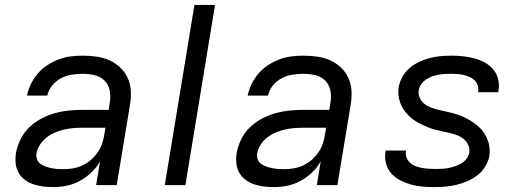

<svg xmlns="http://www.w3.org/2000/svg" viewBox="-20 -755 2140 783"><path d="M197 8Q176 8 155.5 5.5Q135 3 116 -3.5Q97 -10 81 -22Q65 -34 55.5 -51Q46 -68 44 -88.5Q42 -109 45 -130Q50 -158 63 -185.5Q76 -213 98 -234.5Q120 -256 147 -270.5Q174 -285 202.5 -293Q231 -301 259.5 -304Q288 -307 316 -307H423L428 -339Q432 -364 427 -387.5Q422 -411 405.5 -427Q389 -443 365.5 -448.5Q342 -454 317 -454Q295 -454 272.5 -450.5Q250 -447 229 -436Q208 -425 192.5 -406Q177 -387 173 -365H90Q95 -389 106 -412Q117 -435 134 -455Q151 -475 173.5 -489.5Q196 -504 220 -513Q244 -522 268.5 -525Q293 -528 317 -528Q346 -528 374 -524Q402 -520 426.5 -509Q451 -498 470.5 -479.5Q490 -461 501 -436.5Q512 -412 513.5 -384Q515 -356 510 -327L456 0H372L388 -97Q374 -72 352.5 -51.5Q331 -31 305 -17Q279 -3 251.5 2.5Q224 8 197 8ZM238 -65Q258 -65 278 -68.5Q298 -72 316.5 -80.5Q335 -89 351 -103Q367 -117 379 -134.5Q391 -152 397 -171Q403 -190 406 -210L410 -234H315Q297 -234 278.5 -232.5Q260 -231 241 -226.5Q222 -222 204 -214.5Q186 -207 170 -194.5Q154 -182 143 -165Q132 -148 129 -130Q127 -117 131 -105.5Q135 -94 144.5 -87Q154 -80 165.5 -76Q177 -72 189 -69.5Q201 -67 213.5 -66Q226 -65 238 -65Z M652 0 773 -735H857L736 0Z M1097 8Q1076 8 1055.5 5.5Q1035 3 1016 -3.5Q997 -10 981 -22Q965 -34 955.5 -51Q946 -68 944 -88.5Q942 -109 945 -130Q950 -158 963 -185.5Q976 -213 998 -234.5Q1020 -256 1047 -270.5Q1074 -285 1102.5 -293Q1131 -301 1159.5 -304Q1188 -307 1216 -307H1323L1328 -339Q1332 -364 1327 -387.5Q1322 -411 1305.5 -427Q1289 -443 1265.5 -448.5Q1242 -454 1217 -454Q1195 -454 1172.5 -450.5Q1150 -447 1129 -436Q1108 -425 1092.5 -406Q1077 -387 1073 -365H990Q995 -389 1006 -412Q1017 -435 1034 -455Q1051 -475 1073.5 -489.5Q1096 -504 1120 -513Q1144 -522 1168.5 -525Q1193 -528 1217 -528Q1246 -528 1274 -524Q1302 -520 1326.5 -509Q1351 -498 1370.5 -479.5Q1390 -461 1401 -436.5Q1412 -412 1413.5 -384Q1415 -356 1410 -327L1356 0H1272L1288 -97Q1274 -72 1252.5 -51.5Q1231 -31 1205 -17Q1179 -3 1151.5 2.5Q1124 8 1097 8ZM1138 -65Q1158 -65 1178 -68.5Q1198 -72 1216.5 -80.5Q1235 -89 1251 -103Q1267 -117 1279 -134.5Q1291 -152 1297 -171Q1303 -190 1306 -210L1310 -234H1215Q1197 -234 1178.5 -232.5Q1160 -231 1141 -226.5Q1122 -222 1104 -214.5Q1086 -207 1070 -194.5Q1054 -182 1043 -165Q1032 -148 1029 -130Q1027 -117 1031 -105.5Q1035 -94 1044.5 -87Q1054 -80 1065.5 -76Q1077 -72 1089 -69.5Q1101 -67 1113.5 -66Q1126 -65 1138 -65Z M1753 8Q1728 8 1703.5 6Q1679 4 1656 -2.5Q1633 -9 1612.5 -19.5Q1592 -30 1576.5 -47Q1561 -64 1554.5 -87.5Q1548 -111 1552 -135L1553 -141H1636V-139Q1633 -125 1638 -112.5Q1643 -100 1652 -91.5Q1661 -83 1673.5 -78Q1686 -73 1699 -70.5Q1712 -68 1726 -67Q1740 -66 1753 -66Q1767 -66 1780.5 -66.5Q1794 -67 1807.5 -69.5Q1821 -72 1834.5 -76.5Q1848 -81 1861 -88.5Q1874 -96 1882.5 -107.5Q1891 -119 1894 -133Q1896 -149 1889.5 -163.5Q1883 -178 1871 -188Q1859 -198 1844.5 -203.5Q1830 -209 1814.5 -212.5Q1799 -216 1783.5 -219.5Q1768 -223 1752.5 -227Q1737 -231 1722.5 -237Q1708 -243 1694 -250Q1680 -257 1667.5 -266Q1655 -275 1644.5 -285.5Q1634 -296 1625.5 -309Q1617 -322 1612 -336.5Q1607 -351 1605 -367Q1603 -383 1606 -400Q1610 -422 1621.5 -442.5Q1633 -463 1651 -478Q1669 -493 1690.5 -503Q1712 -513 1733.5 -518.5Q1755 -524 1777 -526Q1799 -528 1820 -528Q1845 -528 1868.5 -525.5Q1892 -523 1914.5 -517Q1937 -511 1957 -500Q1977 -489 1991.5 -472Q2006 -455 2011.5 -432Q2017 -409 2013 -385L2012 -379H1929L1930 -382Q1932 -395 1928 -407Q1924 -419 1915.5 -427.5Q1907 -436 1896 -441Q1885 -446 1872.5 -449Q1860 -452 1847 -453Q1834 -454 1821 -454Q1808 -454 1795 -453.5Q1782 -453 1769 -450.5Q1756 -448 1743 -443.5Q1730 -439 1718.5 -431.5Q1707 -424 1698.5 -412.5Q1690 -401 1688 -388Q1685 -371 1691.5 -356.5Q1698 -342 1709.5 -332.5Q1721 -323 1736 -317Q1751 -311 1766.5 -307.5Q1782 -304 1797.5 -300.5Q1813 -297 1828.5 -293Q1844 -289 1858.5 -283Q1873 -277 1886.5 -270Q1900 -263 1912.5 -254Q1925 -245 1936 -234.5Q1947 -224 1955 -211Q1963 -198 1969 -183.5Q1975 -169 1976.5 -153Q1978 -137 1976 -120Q1972 -98 1959.5 -77Q1947 -56 1928 -41Q1909 -26 1887 -16.5Q1865 -7 1842.5 -1.5Q1820 4 1797.5 6Q1775 8 1753 8Z"/></svg>

Font: Iosevka Aile
Style: Italic
Weight: 400
Italic angle: -9°
Designer: Belleve Invis
Foundry: Belleve Invis
Version: Version 28.0.1; ttfautohint (v1.8.4)